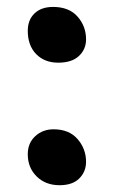

<svg xmlns="http://www.w3.org/2000/svg" viewBox="-20 -550 330 560"><path d="M149.9 -367.2Q109.9 -367.2 85.4 -392.3Q61 -417.5 61 -460Q61 -492.2 80.8 -511Q100.6 -529.8 134.8 -529.8Q181.2 -529.8 206.1 -501.7Q231 -473.6 231 -435.1Q231 -406.2 210.2 -386.7Q189.5 -367.2 149.9 -367.2ZM153.8 -9.8Q112.8 -9.8 86.9 -35.4Q61 -61 61 -100.1Q61 -132.8 82.8 -152.8Q104.5 -172.9 136.2 -172.9Q181.6 -172.9 206.3 -144.3Q231 -115.7 231 -78.1Q231 -49.3 211.2 -29.5Q191.4 -9.8 153.8 -9.8Z"/></svg>

Font: Shantell Sans Bouncy
Style: Regular
Weight: 500
Designer: Stephen Nixon, Anya Danilova, Shantell Martin
Foundry: Arrow Type
Version: Version 1.006;[9816181b4]